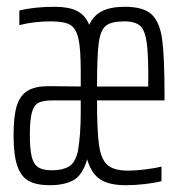

<svg xmlns="http://www.w3.org/2000/svg" viewBox="-20 -538 539 566"><path d="M465 -242H266Q266 -151 272 -109.5Q278 -68 297 -51.5Q316 -35 358 -35Q379 -35 408 -38.5Q437 -42 456 -47V-4Q438 1 408 4.5Q378 8 351 8Q303 8 276.5 -8.5Q250 -25 237 -68Q223 -21 196 -6.5Q169 8 127 8Q88 8 65 -4.5Q42 -17 31 -49Q20 -81 20 -140Q20 -195 29.5 -226Q39 -257 61.5 -270.5Q84 -284 123 -284L218 -283V-329Q218 -395 211 -425Q204 -455 186.5 -465Q169 -475 130 -475Q81 -475 37 -464V-507Q81 -518 142 -518Q182 -518 206.5 -506Q231 -494 243 -465Q256 -493 281.5 -505.5Q307 -518 348 -518Q403 -518 427 -495.5Q451 -473 458 -422Q465 -371 465 -258ZM266 -283H417Q418 -370 413 -409Q408 -448 393.5 -461.5Q379 -475 346 -475Q308 -475 292 -462Q276 -449 271 -411Q266 -373 266 -283ZM218 -242H134Q107 -242 93.5 -235Q80 -228 74 -206.5Q68 -185 68 -141Q68 -98 73.5 -76Q79 -54 92.5 -45Q106 -36 133 -36Q164 -36 183 -47Q202 -58 210 -94Q218 -142 218 -207Z"/></svg>

Font: Saira Ultra Condensed Light
Style: Regular
Weight: 300
Width: 1
Designer: Hector Gatti with collaboration of the Omnibus-Type team
Foundry: Omnibus-Type
Version: Version 1.001; ttfautohint (v1.8)